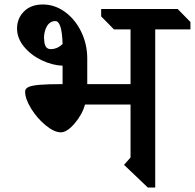

<svg xmlns="http://www.w3.org/2000/svg" viewBox="-20 -826 869 856"><path d="M672 -695V10H639L533 -91L562 -124V-360H359Q347 -316 313 -276Q279 -236 251 -236Q222 -236 184 -267Q146 -298 119 -341.5Q92 -385 92 -418Q92 -431 107 -438Q122 -445 157.5 -448Q193 -451 258 -451H259V-533Q212 -535 164.5 -558Q117 -581 86.5 -618.5Q56 -656 56 -699Q56 -744 87 -775Q118 -806 171 -806Q224 -806 269.5 -773Q315 -740 342 -684.5Q369 -629 369 -565V-451H562V-695H488L431 -753V-786H772L829 -728V-695ZM206 -607Q236 -607 259 -630Q256 -732 227 -732Q203 -732 189.5 -709.5Q176 -687 176 -653L177 -652Q177 -607 206 -607Z"/></svg>

Font: Inknut Antiqua Light
Style: Regular
Weight: 300
Designer: Claus Eggers Sørensen
Foundry: Claus Eggers Sørensen
Version: Version 1.003; ttfautohint (v1.8.2) -l 8 -r 50 -G 200 -x 14 